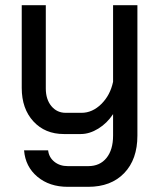

<svg xmlns="http://www.w3.org/2000/svg" viewBox="-20 -519 621 742"><path d="M73 62H166Q169 89 190 106Q211 123 242 123H321Q366 123 391.5 91.5Q417 60 417 5V-78Q394 -43 360 -22Q326 -1 292 -1H227Q154 -1 109 -50Q64 -99 64 -179V-499H157V-177Q157 -135 178.5 -109Q200 -83 234 -83H295Q337 -83 371.5 -117Q406 -151 417 -203V-499H511V5Q511 97 460 150Q409 203 321 203H242Q171 203 124.5 164Q78 125 73 62Z"/></svg>

Font: Bai Jamjuree Medium
Style: Regular
Weight: 500
Version: Version 1.000; ttfautohint (v1.6)